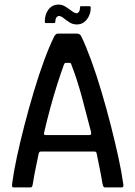

<svg xmlns="http://www.w3.org/2000/svg" viewBox="-20 -820 592 840"><path d="M41 0Q34 0 33 -4.5Q32 -9 34 -22Q40 -69 54 -134Q68 -199 87 -272.5Q106 -346 128 -419.5Q150 -493 173 -555.5Q196 -618 217 -660Q220 -666 224 -669.5Q228 -673 233 -673H319Q324 -672 328.5 -669.5Q333 -667 336 -660Q356 -619 379 -556Q402 -493 424 -419Q446 -345 465 -270.5Q484 -196 498 -131.5Q512 -67 518 -23Q521 -9 519.5 -4.5Q518 0 511 0H440Q435 0 433 -3Q431 -6 428 -18Q424 -44 417 -79Q410 -114 403 -148Q402 -154 399.5 -155.5Q397 -157 391 -157H161Q155 -157 153 -155.5Q151 -154 149 -147Q142 -114 135 -79Q128 -44 124 -18Q122 -6 120 -3Q118 0 112 0ZM180 -229H371Q376 -229 378 -232Q380 -235 378 -244Q359 -318 338.5 -394.5Q318 -471 292 -538Q290 -545 284 -545H268Q263 -545 260 -538Q247 -503 231 -453Q215 -403 200 -347.5Q185 -292 173 -240Q172 -236 173 -232.5Q174 -229 180 -229ZM181 -719Q176 -719 176 -725Q176 -758 192.5 -779Q209 -800 237 -800Q252 -800 267 -790.5Q282 -781 294.5 -771.5Q307 -762 315 -762Q321 -762 325.5 -768.5Q330 -775 330 -786Q330 -793 334 -793H371Q377 -793 377 -786Q377 -757 360 -735Q343 -713 316 -713Q298 -713 283.5 -722.5Q269 -732 258 -741Q247 -750 238 -750Q231 -750 226.5 -743Q222 -736 222 -725Q222 -719 217 -719Z"/></svg>

Font: Glory Medium
Style: Regular
Weight: 500
Designer: Robert Leuschke
Foundry: Robert Leuschke
Version: Version 1.011